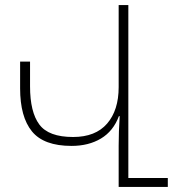

<svg xmlns="http://www.w3.org/2000/svg" viewBox="-20 -734 704 754"><path d="M639 -35V0H446V-162Q446 -190 447 -218.5Q448 -247 450 -278H447Q425 -219 376.5 -190Q328 -161 261 -161Q152 -161 105.5 -218Q59 -275 59 -387V-492H98V-395Q98 -294 134.5 -245Q171 -196 267 -196Q355 -196 400.5 -248.5Q446 -301 446 -392V-714H484V-35Z"/></svg>

Font: Noto Sans Armenian SemiCondensed ExtraLight
Style: Regular
Weight: 200
Width: 4
Designer: Monotype Design Team
Foundry: Monotype Imaging Inc.
Version: Version 2.008; ttfautohint (v1.8.4.7-5d5b)